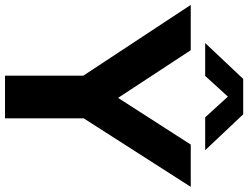

<svg xmlns="http://www.w3.org/2000/svg" viewBox="-156 -857 989 765"><g transform="rotate(90 338.5 -474.5)"><path d="M257.5 0V-312L-24.5 -740H156L346 -450.5L532 -740H700.5L427.5 -313.5V0ZM127.5 -797.5 270.5 -949H411.5L554.5 -797.5H423.5L341 -888L258.5 -797.5Z"/></g></svg>

Font: Encode Sans SemiExpanded SemiExpanded
Style: Bold
Weight: 700
Width: 6
Designer: Multiple Designers
Foundry: Impallari Type
Version: Version 3.000; ttfautohint (v1.8.3) -l 8 -r 50 -G 200 -x 14 